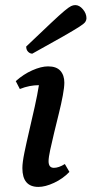

<svg xmlns="http://www.w3.org/2000/svg" viewBox="-20 -723 360 755"><path d="M131 12Q68 12 68 -62Q68 -84 76 -123Q84 -162 95 -209Q106 -256 116.5 -303Q127 -350 133 -388H131Q115 -388 96.5 -384.5Q78 -381 58 -373L42 -404Q72 -431 107 -446.5Q142 -462 169 -462Q202 -462 217.5 -444.5Q233 -427 233 -398Q233 -380 227 -347.5Q221 -315 211.5 -277Q202 -239 193 -201.5Q184 -164 177.5 -134Q171 -104 171 -89Q171 -63 192 -63Q211 -63 235 -78L253 -47Q227 -20 192.5 -4Q158 12 131 12ZM107 -512Q98 -512 90.5 -519.5Q83 -527 83 -540Q145 -599 180 -632Q215 -665 233 -680Q251 -695 259.5 -699Q268 -703 276 -703Q292 -703 306 -686.5Q320 -670 320 -651Q320 -644 315.5 -637Q311 -630 291.5 -617.5Q272 -605 228.5 -580Q185 -555 107 -512Z"/></svg>

Font: Petrona SemiBold
Style: Italic
Weight: 600
Italic angle: -9°
Designer: Ringo R. Seeber
Foundry: Ringo R. Seeber
Version: Version 2.001; ttfautohint (v1.8.3)